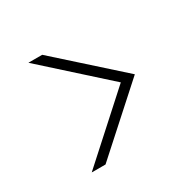

<svg xmlns="http://www.w3.org/2000/svg" viewBox="-111 -642 722 711"><g transform="rotate(-30 250.0 -286.5)"><path d="M90 -52 350 -287 90 -521H149L410 -287L149 -52Z"/></g></svg>

Font: DM Sans 10pt ExtraLight
Style: Regular
Weight: 250
Version: Version 4.004;gftools[0.9.30]